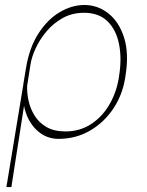

<svg xmlns="http://www.w3.org/2000/svg" viewBox="-20 -547 591 770"><path d="M5.7 203.1 73.5 -207.7Q74.2 -214.5 75.3 -221.6H75.6L83.8 -271.3Q97.3 -355.8 134.1 -412.6Q170.8 -469.5 219.6 -498.2Q268.5 -527 318.2 -527Q372.2 -527 415.1 -492.9Q458.1 -458.8 478 -394.9Q497.9 -331 483 -241.5L481.5 -231.5Q470.2 -164.1 433.1 -109.4Q396 -54.7 339.7 -22.4Q283.4 9.9 214.5 9.9Q163.4 9.9 125.9 -26.5Q88.4 -62.9 76.3 -122.2L25.6 203.1ZM88.8 -202.4Q87.7 -174.7 94.5 -143.3Q101.2 -111.9 118.6 -83.6Q136 -55.4 166.4 -37.6Q196.7 -19.9 242.9 -19.9Q298.3 -19.9 342.5 -47.6Q386.7 -75.3 416 -123.2Q445.3 -171.2 456 -231.5L457.4 -241.5Q468.8 -310.4 457.7 -368.3Q446.7 -426.1 411.9 -460.9Q377.1 -495.7 316.8 -495.7Q268.8 -495.7 231 -474.4Q193.2 -453.1 165.8 -420.3Q138.5 -387.4 122.5 -352.1Q106.5 -316.8 102.3 -288.4Z"/></svg>

Font: Inter Thin  BETA
Style: Italic
Weight: 100
Italic angle: -9.39999°
Designer: Rasmus Andersson
Foundry: rsms
Version: Version 3.011;git-f93a4a705